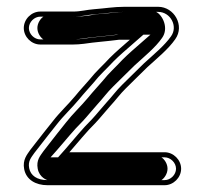

<svg xmlns="http://www.w3.org/2000/svg" viewBox="-20 -523 602 565"><path d="M257.8 -496C234 -494.3 217.9 -489 195.2 -489H98.5C72.6 -489 50 -466.7 50 -440.5C50 -414.3 72.6 -392 98.5 -392H195.2C205 -392 215.1 -392.7 226.4 -394.1C258.9 -399.1 295.1 -401.4 329.7 -406H362.1C342.4 -388.8 319.3 -369.1 302.7 -352.3C283.1 -330.8 262.6 -313.1 244.4 -290C229.3 -272.3 216.9 -259.6 201.6 -240.8C179.5 -214.2 156.6 -193.6 135.5 -166.4C117.2 -142.9 102 -125 84.4 -101.6L69.3 -82.2C59.8 -68.3 45.9 -53 51.1 -25.5C57 5.8 85.1 22 119.5 22H464.5C490.3 22 513 -0.3 513 -26.5C513 -52.7 490.3 -75 464.5 -75H184.2C210.1 -104.3 233.2 -134 261.2 -161.5C275.9 -177.1 290.5 -195.7 304.3 -210.9C320.4 -228.1 333.5 -246.7 350.1 -262.8C370.8 -282.9 391.9 -304.4 413.7 -325.4C441.2 -350.6 475.4 -378.2 495.7 -407.6C524.4 -447.8 492.5 -503 445.5 -503H346.3C314.4 -503 289.5 -498.3 257.8 -496ZM346.3 -488H445.5C481.6 -488 504.5 -445.7 483.4 -416.3C464.7 -389.2 431.7 -362.3 403.4 -336.3C381.1 -314.8 360.3 -293.6 339.6 -273.6C321.7 -256.1 308.6 -237.5 293.2 -221.1C278.8 -205.2 264.1 -186.5 250.5 -172C220.6 -142.5 198.6 -113.9 173 -84.9L150.9 -60H464.5C481.9 -60 498 -44.2 498 -26.5C498 -8.8 481.9 7 464.5 7H119.5C89.3 7 70 -6.1 65.8 -28.3C62 -48.8 71.2 -58.7 81.4 -73.3L96.4 -92.5C113.8 -115.7 128.8 -133.3 147.3 -157.2C167.5 -183.2 190.1 -203.5 213.2 -231.2C228.2 -249.7 240.1 -261.8 256.1 -280.5C273.4 -302.6 293.4 -320 313.6 -341.9C330.4 -358.9 352.1 -377.4 371.9 -394.7L402 -421H328.8C294.7 -416.5 257.6 -414.1 224.3 -408.9C214 -407.7 204.1 -407 195.2 -407H98.5C81 -407 65 -422.8 65 -440.5C65 -458.2 81 -474 98.5 -474H195.2C220.5 -474 237.1 -479.5 258.9 -481C289.2 -483.2 317.1 -488 346.3 -488ZM195.2 -407C199.9 -407 204.5 -407.2 212.5 -408.2C252.4 -414.2 290.1 -416.7 322.9 -421H422.7L398.8 -400.1C379.1 -382.9 356.7 -363.7 340.4 -347.2C320.4 -325.4 300.2 -308 282.7 -285.6C266.9 -267.2 254.9 -254.9 239.8 -236.3C216.9 -208.9 194.3 -188.5 173.9 -162.2C155.4 -138.4 140.4 -120.7 122.9 -97.5L107.9 -78.2C98.1 -64.1 86.3 -51.7 91 -26.5C96 0.3 119.4 7 119.4 7H455.1C462.9 2.1 473 -11.3 473 -26.5C473 -41.5 463.5 -54.7 455.1 -60H128.8L146.3 -79.7C171.9 -108.6 194.6 -138.1 223.7 -166.7C237.5 -181.4 252.2 -200.1 266.5 -215.8C282 -232.4 295 -250.9 312.8 -268.2C333.5 -288.3 354.3 -309.5 376.5 -330.9C404.9 -356.9 437.7 -383.5 457 -411.5C477.6 -440.2 458.2 -479 439.4 -488H346.3C337.1 -488 323.9 -486.7 313.9 -485.7C298.6 -483.5 278.6 -482.2 265.3 -481.2C255.4 -480.5 234.9 -474 195.2 -474H107.8C100 -469 90 -455.7 90 -440.5C90 -425.5 99.4 -412.3 107.8 -407Z"/></svg>

Font: HoneyBee
Style: Blur
Weight: 700
Foundry: Cannot Into Space Fonts
Version: Version 0.89